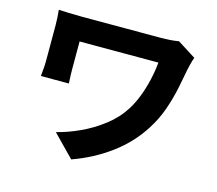

<svg xmlns="http://www.w3.org/2000/svg" viewBox="-111 -879 1222 1080"><g transform="rotate(15 500.0 -339.5)"><path d="M910 -671Q907 -663 902.5 -648.5Q898 -634 895 -619.5Q892 -605 890 -598Q881 -548 868 -485Q855 -422 832 -355.5Q809 -289 769 -227Q707 -129 608.5 -56Q510 17 389 60L266 -66Q331 -82 400.5 -114Q470 -146 531.5 -193.5Q593 -241 632 -303Q657 -343 675 -390Q693 -437 705 -489Q717 -541 722 -593Q708 -593 680.5 -593Q653 -593 615.5 -593Q578 -593 536.5 -593Q495 -593 453 -593Q411 -593 373.5 -593Q336 -593 307 -593Q278 -593 263 -593Q263 -584 263 -569Q263 -554 263 -536.5Q263 -519 263 -501Q263 -483 263 -466Q263 -449 263 -436Q263 -425 263.5 -399.5Q264 -374 266 -349H103Q105 -374 107 -394.5Q109 -415 109 -436Q109 -452 109 -479.5Q109 -507 109 -539Q109 -571 109 -600Q109 -629 109 -647Q109 -668 107.5 -691Q106 -714 104 -735Q129 -734 162 -732.5Q195 -731 231 -731Q239 -731 265.5 -731Q292 -731 329 -731Q366 -731 409.5 -731Q453 -731 496.5 -731Q540 -731 580.5 -731Q621 -731 652 -731Q683 -731 699 -731Q727 -731 754 -733Q781 -735 803 -739Z"/></g></svg>

Font: Noto Sans KR ExtraBold
Style: Regular
Weight: 800
Designer: Ryoko NISHIZUKA  (kana, bopomofo & ideographs); Paul D. Hunt (Latin, Greek & Cyrillic); Sandoll Communications , Soo-you
Foundry: Adobe
Version: Version 2.004-H2;hotconv 1.0.118;makeotfexe 2.5.65603